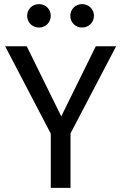

<svg xmlns="http://www.w3.org/2000/svg" viewBox="-20 -914 590 934"><path d="M227 -264V0H323V-265L545 -689H446L278 -348L110 -689H5ZM322 -837C322 -805 347 -780 379 -780C412 -780 437 -805 437 -837C437 -869 412 -894 379 -894C347 -894 322 -869 322 -837ZM112 -837C112 -805 137 -780 170 -780C202 -780 227 -805 227 -837C227 -869 202 -894 170 -894C137 -894 112 -869 112 -837Z"/></svg>

Font: FiraGO Unicode
Style: Regular
Weight: 400
Designer: bBox Type
Foundry: bBox Type GmbH
Version: Version 1.001;PS 001.001;hotconv 1.0.88;makeotf.lib2.5.64775